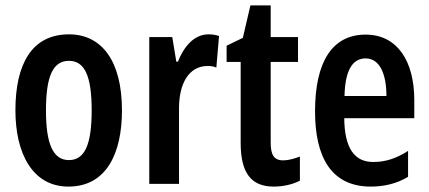

<svg xmlns="http://www.w3.org/2000/svg" viewBox="-20 -680 1586 710"><path d="M431 -272C431 -455 356 -553 235 -553C97 -553 37 -442 37 -272C37 -113 100 10 233 10C375 10 431 -115 431 -272ZM150 -271C150 -397 175 -455 235 -455C294 -455 319 -397 319 -272C319 -147 294 -88 235 -88C176 -88 150 -148 150 -271Z M751 -553C698 -553 660 -508 638 -452H632L617 -543H532V0H642V-280C642 -372 679 -436 748 -436C756 -436 771 -435 780 -430L790 -547C774 -552 762 -553 751 -553Z M1027 -87C992 -87 981 -109 981 -153V-451H1082V-543H981V-660H906L878 -540L818 -511V-451H870V-151C870 -43 907 10 992 10C1027 10 1063 2 1089 -12V-101C1065 -92 1045 -87 1027 -87Z M1332 -552C1209 -552 1145 -452 1145 -268C1145 -102 1203 10 1351 10C1401 10 1447 -1 1489 -26V-122C1444 -93 1404 -81 1360 -81C1290 -81 1254 -133 1253 -243H1512V-310C1512 -453 1450 -552 1332 -552ZM1332 -464C1384 -464 1409 -407 1409 -325H1254C1256 -424 1286 -464 1332 -464Z"/></svg>

Font: Noto Sans Gujarati ExtraCondensed SemiBold
Style: Regular
Weight: 600
Width: 2
Designer: Jelle Bosma - Monotype Design Team, Universal Thirst
Foundry: Monotype Imaging Inc.
Version: Version 2.106